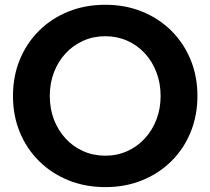

<svg xmlns="http://www.w3.org/2000/svg" viewBox="-20 -767 879 802"><path d="M419.9 14.6Q336.4 14.6 265.9 -13.9Q195.3 -42.5 143.3 -94Q91.3 -145.5 62.7 -214.8Q34.2 -284.2 34.2 -366.2Q34.2 -448.2 62.7 -517.8Q91.3 -587.4 143.3 -638.9Q195.3 -690.4 265.9 -718.8Q336.4 -747.1 419.9 -747.1Q503.4 -747.1 573.7 -718.5Q644 -689.9 695.6 -638.7Q747.1 -587.4 775.9 -518.1Q804.7 -448.7 804.7 -366.2Q804.7 -284.2 776.1 -214.6Q747.6 -145 695.8 -93.8Q644 -42.5 573.7 -13.9Q503.4 14.6 419.9 14.6ZM419.9 -116.7Q469.2 -116.7 511.5 -135.7Q553.7 -154.8 585 -188.7Q616.2 -222.7 633.5 -267.8Q650.9 -313 650.9 -366.2Q650.9 -419.4 633.5 -464.8Q616.2 -510.3 585 -544.2Q553.7 -578.1 511.5 -596.9Q469.2 -615.7 419.9 -615.7Q370.1 -615.7 327.9 -596.9Q285.6 -578.1 254.2 -544.2Q222.7 -510.3 205.3 -464.8Q188 -419.4 188 -366.2Q188 -313 205.3 -267.6Q222.7 -222.2 254.2 -188.2Q285.6 -154.3 327.9 -135.5Q370.1 -116.7 419.9 -116.7Z"/></svg>

Font: Kumbh Sans
Style: Bold
Weight: 700
Version: Version 1.005